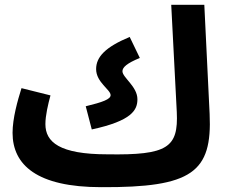

<svg xmlns="http://www.w3.org/2000/svg" viewBox="-20 -754 941 795"><path d="M399 21C776 23 859 -41 848 -282L826 -734H689L712 -290C719 -143 674 -111 425 -115C226 -115 168 -166 168 -240C168 -276 179 -322 189 -359L69 -389C53 -338 32 -264 32 -204C32 -71 133 21 399 21ZM360 -218C527 -254 549 -299 549 -343C549 -396 487 -433 487 -459C487 -475 505 -492 559 -514L517 -601C416 -559 378 -518 378 -468C378 -413 438 -383 438 -360C438 -343 405 -331 335 -314Z"/></svg>

Font: Noto Sans Arabic UI SmCn
Style: Bold
Weight: 700
Width: 4
Designer: Monotype Design Team, Nadine Chahine and Nizar Qandah
Foundry: Monotype Imaging Inc.
Version: Version 2.010